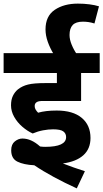

<svg xmlns="http://www.w3.org/2000/svg" viewBox="-20 -916 572 1063"><path d="M274 -200Q248 -200 218.5 -194.5Q189 -189 161 -177Q132 -190 104 -214Q76 -238 58.5 -269Q41 -300 41 -333Q41 -364 51.5 -385.5Q62 -407 79 -421Q103 -440 135.5 -448Q168 -456 231 -456H295V-512H0V-622H532V-512H429V-357H221Q205 -357 197 -355.5Q189 -354 184 -351Q172 -344 172 -329Q172 -318 177.5 -309Q183 -300 191 -292Q212 -298 237 -301Q262 -304 294 -304Q384 -304 432.5 -263.5Q481 -223 481 -152Q481 -92 441.5 -56.5Q402 -21 328 -11Q356 0 387.5 11Q419 22 450 32L405 127Q339 97 278 64Q217 31 170 -1Q111 -4 76.5 -21Q42 -38 42 -84Q42 -117 62 -133Q82 -149 104 -149Q153 -149 202 -105Q216 -103 230 -103Q346 -103 346 -157Q346 -177 330.5 -188.5Q315 -200 274 -200ZM278 -615Q257 -649 244.5 -684.5Q232 -720 232 -753Q232 -827 283 -861.5Q334 -896 411 -896Q445 -896 475.5 -892Q506 -888 528 -881L503 -786Q484 -792 468.5 -794Q453 -796 439 -796Q400 -796 382.5 -777.5Q365 -759 365 -722Q365 -697 377 -668Q389 -639 406 -615Z"/></svg>

Font: Noto Sans Devanagari UI
Style: Bold
Weight: 700
Designer: Jelle Bosma - Monotype Design Team
Foundry: Monotype Imaging Inc.
Version: Version 2.004; ttfautohint (v1.8.4.7-5d5b)